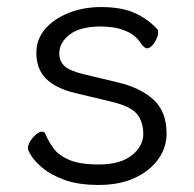

<svg xmlns="http://www.w3.org/2000/svg" viewBox="-20 -506 550 544"><path d="M195 -242Q139 -255 111 -282.5Q83 -310 83 -356Q83 -395 108 -424Q133 -453 175 -469.5Q217 -486 266 -486Q324 -486 361 -469.5Q398 -453 426 -423Q428 -421 428 -414Q428 -401 417.5 -385Q407 -369 396 -369Q390 -369 380 -382Q365 -405 342.5 -415.5Q320 -426 299 -428.5Q278 -431 266 -431Q208 -431 178 -408.5Q148 -386 148 -354Q148 -334 161.5 -320Q175 -306 216 -296L312 -273Q377 -258 414.5 -224Q452 -190 452 -128Q452 -88 428.5 -55Q405 -22 362 -2Q319 18 260 18Q202 18 163.5 4Q125 -10 102 -29Q79 -48 69 -64Q59 -80 59 -85Q59 -100 73.5 -116.5Q88 -133 99 -133Q106 -133 109 -126Q117 -106 131.5 -86Q146 -66 176 -53Q206 -40 260 -40Q321 -40 353.5 -66Q386 -92 386 -126Q386 -161 368 -183Q350 -205 295 -218Z"/></svg>

Font: QiushuiShotai
Style: Regular
Weight: 600
Designer: Fontworks Inc.
Foundry: Fontworks Inc.
Version: Version 1.250